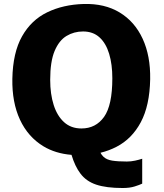

<svg xmlns="http://www.w3.org/2000/svg" viewBox="-20 -771 823 964"><path d="M596 173Q513.5 173 463 156Q412.5 139 383.5 100Q356.5 64.5 339 6.5Q258.5 0 198 -36.5Q120.5 -83.5 80.2 -170.2Q40 -257 42 -375Q44.5 -507 90.8 -588.8Q137 -670.5 217 -709.2Q297 -748 400 -751Q505.5 -754 581 -708.2Q656.5 -662.5 696.2 -576.5Q736 -490.5 734 -373Q731.5 -241 687 -157.5Q642.5 -74 565 -34Q527.5 -14.5 484.5 -4Q491 8.5 500 16.5Q515.5 31 543.5 35.5Q571.5 40 617 40Q638 40 658.5 35.5Q679 31 694 26V151Q680.5 157.5 656 165.2Q631.5 173 596 173ZM389 -126Q461 -126 502.5 -184.2Q544 -242.5 544 -378Q544 -448 528 -501Q512 -554 479.5 -583.5Q447 -613 397 -613Q351.5 -613 314 -590.5Q276.5 -568 254.2 -515Q232 -462 232 -370Q232 -299 249.5 -244Q267 -189 301.8 -157.5Q336.5 -126 389 -126Z"/></svg>

Font: Koeln Type Sans ExtraBold
Style: Regular
Weight: 800
Designer: Eben Sorkin
Foundry: Eben Sorkin
Version: Version 2.001